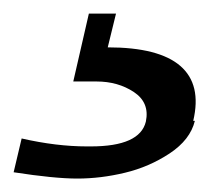

<svg xmlns="http://www.w3.org/2000/svg" viewBox="-26 -20 308 283"><path d="M258.8 158.2H261.2Q254.4 186 224.1 206.1Q193.8 226.1 158.2 234.6Q122.6 243.2 87.9 243.2Q54.2 243.2 -5.9 233.9L5.9 184.1Q57.1 195.8 102.1 195.8H107.9Q180.2 195.8 189 159.2Q194.8 131.3 171.4 115.7Q147.9 100.1 116.2 100.1H82L105 0H145L132.8 49.8Q208 49.8 239.7 77.1Q271.5 104.5 258.8 158.2Z"/></svg>

Font: Perun
Style: Italic
Weight: 400
Italic angle: -12°
Foundry: Stefan Peev, Context Ltd
Version: Version 001.000